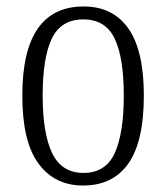

<svg xmlns="http://www.w3.org/2000/svg" viewBox="-20 -564 514 594"><path d="M237 10Q149 10 99 -58Q49 -126 49 -268Q49 -544 239 -544Q329 -544 377 -476Q425 -408 425 -268Q425 -126 377 -58Q329 10 237 10ZM238 -29Q307 -29 335 -90.5Q363 -152 363 -268Q363 -386 334.5 -445Q306 -504 238 -504Q169 -504 140.5 -445Q112 -386 112 -268Q112 -151 141.5 -90Q171 -29 238 -29Z"/></svg>

Font: Noto Serif Tamil Condensed Light
Style: Regular
Weight: 300
Width: 3
Designer: Indian Type Foundry, Tom Grace, and the Monotype Design Team
Foundry: Monotype Imaging Inc.
Version: Version 2.004; ttfautohint (v1.8.4.7-5d5b)